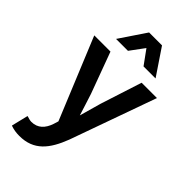

<svg xmlns="http://www.w3.org/2000/svg" viewBox="-278 -794 1072 1072"><g transform="rotate(45 257.5 -258.5)"><path d="M67 91 43 190 48 192C66 198 86 202 113 202C227 202 282 131 325 19L507 -491H386L307 -246C295 -205 283 -162 271 -118C257 -160 244 -207 230 -247L140 -491H12L210 -10L201 19C185 67 155 99 105 99C94 99 81 95 72 92ZM206 -563 268 -647 329 -563H424L319 -719H217L112 -563Z"/></g></svg>

Font: Falling Sky
Style: Med
Weight: 500
Designer: Paul D. Hunt
Foundry: Adobe Systems Incorporated
Version: Version 1.02